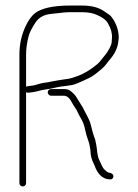

<svg xmlns="http://www.w3.org/2000/svg" viewBox="-20 -628 497 692"><path d="M152 -295.5C152 -292.5 153.2 -289.7 155.5 -287C157.8 -284.3 160.7 -283 164 -283H210C221.3 -283 231.2 -274.7 239.5 -258C241.8 -253.3 245.3 -247.7 250 -241C254.7 -234.3 258 -228.5 260 -223.5C262 -218.5 266.2 -210.5 272.7 -199.4C279.2 -188.3 283.8 -175.8 286.5 -161.8C288.8 -149.8 293.1 -134.8 299.5 -117C301.2 -112.3 302.5 -107 303.5 -101L306 -86C306 -68.5 310.2 -52 318.5 -36.5C320.8 -32.2 322.7 -27.7 324 -23C334.8 1.2 349.7 14.9 368.7 17.8C376.5 19.1 381.6 18.8 384 17C386.7 15 388.2 12.3 388.5 9C389.3 0.6 383.5 -4.4 371 -6C368.3 -6.7 364.2 -9.6 358.6 -14.9C353 -20.1 349 -26 346.5 -32.5C344.8 -36.8 341.9 -43 337.8 -50.9C333.7 -58.8 330.8 -72.3 329.1 -91.4C328.5 -98.4 326.4 -109.6 323 -125C317.5 -138.9 312.1 -157.1 306.8 -179.7C304.7 -188.9 299.1 -201.6 290 -218C286.7 -224 283.8 -229.5 281.5 -234.5C279.2 -239.5 275.7 -245.5 271 -252.5C266.3 -259.5 261.5 -267.3 256.6 -275.9C251.7 -284.5 243.8 -292.9 233 -301C227.7 -305 220 -307 210 -307H164C160.7 -307 157.8 -305.8 155.5 -303.5C153.2 -301.2 152 -298.5 152 -295.5ZM74 -296C76.7 -294 79.3 -293.3 82 -294L92 -295C98.7 -295.7 106 -297 114 -299L132 -303.5C136 -304.5 141.6 -305.4 148.8 -306.2C155.9 -307.1 168.2 -309.5 185.5 -313.5C189.8 -314.5 194.5 -315.3 199.5 -316C204.5 -316.7 209.8 -317.3 215.5 -318C221.2 -318.7 228.9 -319.8 238.6 -321.3C248.4 -322.9 269.7 -331.6 302.6 -347.6C313.1 -352.6 328.5 -364 349 -381.8C354.9 -386.9 363.3 -396.7 374 -411C392.7 -432.3 403.3 -453.7 406 -475L408 -491C408 -514 401.8 -535.7 389.5 -556C383.8 -565.3 378.5 -571.7 373.5 -575C368.5 -578.3 363.7 -581.7 359 -585C338.6 -600.3 311.2 -608 277 -608H233C183 -608 145.3 -601.7 120 -589C102.9 -581.4 87.7 -564.4 74.5 -538C58.2 -505.3 50 -470 50 -432V32C50 35.3 51.2 38.2 53.5 40.5C55.8 42.8 58.7 44 62 44C65.3 44 68.2 42.8 70.5 40.5C72.8 38.2 74 35.3 74 32ZM74 -315V-432C74 -452.5 77.1 -474.5 83.2 -497.8C86.7 -511 95 -527.4 108 -547C120.4 -565.6 139.6 -575.9 165.5 -578C173.8 -578.7 181.5 -579.5 188.5 -580.5C195.5 -581.5 202.7 -582.3 210 -583C217.3 -583.7 225 -584 233 -584H277C299 -584 317.3 -580.3 332 -573C350.3 -565.2 362.6 -555.5 369 -544C379.9 -525.3 384.8 -507.8 383.5 -491.5C383.2 -487.2 382.8 -482.1 382.5 -476.2C382.2 -470.3 379.5 -462.8 374.5 -453.5C372.2 -449.2 369.5 -444.7 366.5 -440C363.5 -435.3 359.8 -430.5 355.5 -425.5C351.2 -420.5 347.2 -415.5 343.5 -410.5C339.8 -405.5 335.8 -401.2 331.5 -397.5C305.9 -375.9 280.6 -360.9 255.5 -352.5C250.5 -350.8 245.2 -349 239.6 -347.1C234 -345.2 225 -343.5 212.5 -342C206.8 -341.3 201.3 -340.5 196 -339.5C190.7 -338.5 185.7 -337.7 181 -337C176.3 -336.3 170.2 -335.2 162.5 -333.5C154.8 -331.8 148 -330.7 142 -330C136 -329.3 130.7 -328.3 126 -327L108.5 -322C101.5 -320 94.7 -318.8 88.1 -318.4C81.5 -318 76.8 -316.9 74 -315Z"/></svg>

Font: Proton
Style: SeBd
Weight: 500
Version: Version 1.017